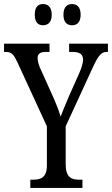

<svg xmlns="http://www.w3.org/2000/svg" viewBox="-23 -930 554 950"><path d="M334 -805C356 -805 376 -818 376 -857C376 -897 356 -910 334 -910C310 -910 291 -897 291 -857C291 -818 310 -805 334 -805ZM190 -805C212 -805 233 -818 233 -857C233 -897 212 -910 190 -910C167 -910 149 -897 149 -857C149 -818 167 -805 190 -805ZM127 0H385V-41H367C332 -41 302 -52 302 -116V-305L436 -596C463 -655 479 -673 503 -673H511V-714H319V-673H336C367 -673 388 -664 388 -635C388 -619 381 -595 370 -570L320 -458C302 -416 287 -380 277 -353C268 -384 254 -419 236 -459L177 -590C170 -604 163 -628 163 -643C163 -659 172 -673 201 -673H222V-714H-3V-673H7C35 -673 46 -659 64 -620L209 -305V-111C209 -52 179 -41 142 -41H127Z"/></svg>

Font: Noto Serif Ethiopic XCn
Style: Regular
Weight: 400
Width: 2
Designer: Monotype Design Team
Foundry: Monotype Imaging Inc.
Version: Version 2.102